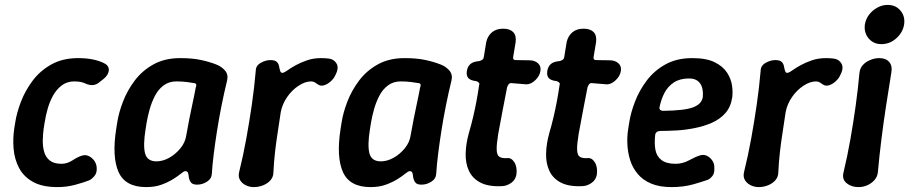

<svg xmlns="http://www.w3.org/2000/svg" viewBox="-20 -750 3708 783"><path d="M215 13Q152 13 114 -8.5Q76 -30 57.5 -65.5Q39 -101 35.5 -143Q32 -185 38 -225L42 -250Q48 -290 65.5 -335.5Q83 -381 113.5 -421.5Q144 -462 190 -487.5Q236 -513 299 -513Q332 -513 359 -507.5Q386 -502 405 -492Q419 -485 422.5 -474Q426 -463 420.5 -450.5Q415 -438 401 -427L387 -416Q373 -404 358.5 -403Q344 -402 327 -410Q310 -418 283 -418Q253 -418 231.5 -401.5Q210 -385 196 -359.5Q182 -334 174 -305Q166 -276 162 -250L158 -225Q155 -203 154.5 -178Q154 -153 160 -131Q166 -109 183 -95.5Q200 -82 231 -82Q254 -82 275.5 -96Q297 -110 313 -115Q328 -120 341 -114Q354 -108 363 -96.5Q372 -85 374 -70Q377 -46 365 -32Q353 -18 342 -14Q322 -6 287 3.5Q252 13 215 13Z M576 13Q491 13 463.5 -48.5Q436 -110 454 -225L458 -250Q464 -290 481.5 -335.5Q499 -381 529.5 -421.5Q560 -462 606 -487.5Q652 -513 715 -513Q764 -513 799 -505.5Q834 -498 862 -487Q883 -479 897.5 -462.5Q912 -446 906 -421Q894 -372 883.5 -319.5Q873 -267 865 -216Q857 -165 851.5 -120.5Q846 -76 844 -42Q843 -21 824 -9Q805 3 784 3Q767 3 760 -4.5Q753 -12 750 -27Q749 -39 746.5 -45.5Q744 -52 736 -52Q730 -52 718 -42Q706 -32 686 -19.5Q666 -7 639 3Q612 13 576 13ZM618 -92Q644 -92 670 -106.5Q696 -121 716 -145.5Q736 -170 740 -200Q746 -233 752 -264.5Q758 -296 765 -327.5Q772 -359 778 -392Q785 -410 772 -411Q762 -413 742 -415.5Q722 -418 699 -418Q669 -418 647 -401.5Q625 -385 611.5 -358.5Q598 -332 590 -303Q582 -274 578 -250L574 -225Q563 -158 571.5 -125Q580 -92 618 -92Z M1015 13Q998 13 982.5 5.5Q967 -2 959 -15.5Q951 -29 955 -47Q972 -116 984.5 -185Q997 -254 1007 -323Q1017 -392 1023 -461Q1023 -482 1043 -493.5Q1063 -505 1083 -505Q1101 -505 1109 -497.5Q1117 -490 1119 -475Q1121 -465 1123.5 -458.5Q1126 -452 1133 -453Q1140 -454 1153 -463.5Q1166 -473 1186 -484Q1206 -495 1232 -504Q1258 -513 1290 -513Q1298 -513 1306.5 -512.5Q1315 -512 1322 -511Q1343 -508 1353 -490Q1363 -472 1347 -442Q1341 -429 1328 -417.5Q1315 -406 1301 -402Q1287 -398 1276 -406Q1271 -410 1264 -414Q1257 -418 1249 -418Q1224 -418 1197 -400Q1170 -382 1150.5 -353.5Q1131 -325 1125 -293Q1119 -251 1112.5 -210Q1106 -169 1101.5 -129Q1097 -89 1095 -47Q1095 -29 1083.5 -15.5Q1072 -2 1053.5 5.5Q1035 13 1015 13Z M1491 13Q1406 13 1378.5 -48.5Q1351 -110 1369 -225L1373 -250Q1379 -290 1396.5 -335.5Q1414 -381 1444.5 -421.5Q1475 -462 1521 -487.5Q1567 -513 1630 -513Q1679 -513 1714 -505.5Q1749 -498 1777 -487Q1798 -479 1812.5 -462.5Q1827 -446 1821 -421Q1809 -372 1798.5 -319.5Q1788 -267 1780 -216Q1772 -165 1766.5 -120.5Q1761 -76 1759 -42Q1758 -21 1739 -9Q1720 3 1699 3Q1682 3 1675 -4.5Q1668 -12 1665 -27Q1664 -39 1661.5 -45.5Q1659 -52 1651 -52Q1645 -52 1633 -42Q1621 -32 1601 -19.5Q1581 -7 1554 3Q1527 13 1491 13ZM1533 -92Q1559 -92 1585 -106.5Q1611 -121 1631 -145.5Q1651 -170 1655 -200Q1661 -233 1667 -264.5Q1673 -296 1680 -327.5Q1687 -359 1693 -392Q1700 -410 1687 -411Q1677 -413 1657 -415.5Q1637 -418 1614 -418Q1584 -418 1562 -401.5Q1540 -385 1526.5 -358.5Q1513 -332 1505 -303Q1497 -274 1493 -250L1489 -225Q1478 -158 1486.5 -125Q1495 -92 1533 -92Z M2029 9Q1973 12 1940 -5Q1907 -22 1892.5 -53Q1878 -84 1879 -124Q1880 -164 1892 -207Q1902 -241 1909.5 -273Q1917 -305 1923 -337Q1929 -369 1934 -403Q1936 -409 1934 -411.5Q1932 -414 1929 -416Q1926 -418 1922 -419Q1898 -422 1889.5 -432Q1881 -442 1884 -461Q1887 -479 1898.5 -489Q1910 -499 1935 -501Q1942 -503 1947 -506.5Q1952 -510 1953 -517Q1955 -532 1958 -548Q1961 -564 1963 -579Q1969 -604 1986.5 -618.5Q2004 -633 2032 -633Q2059 -633 2072.5 -619.5Q2086 -606 2083 -579Q2081 -564 2078 -549Q2075 -534 2073 -519Q2070 -505 2083 -505Q2098 -505 2113.5 -504.5Q2129 -504 2143 -504Q2162 -503 2174.5 -491.5Q2187 -480 2184 -461Q2181 -440 2163 -423Q2145 -406 2127 -406Q2112 -407 2096.5 -408.5Q2081 -410 2066 -411Q2060 -412 2055.5 -407.5Q2051 -403 2048 -394Q2039 -347 2030 -301Q2021 -255 2012 -205Q2005 -163 2005.5 -140.5Q2006 -118 2016 -111Q2026 -104 2047 -105Q2065 -108 2077.5 -88.5Q2090 -69 2086 -38Q2082 -16 2064.5 -4Q2047 8 2029 9Z M2357 9Q2301 12 2268 -5Q2235 -22 2220.5 -53Q2206 -84 2207 -124Q2208 -164 2220 -207Q2230 -241 2237.5 -273Q2245 -305 2251 -337Q2257 -369 2262 -403Q2264 -409 2262 -411.5Q2260 -414 2257 -416Q2254 -418 2250 -419Q2226 -422 2217.5 -432Q2209 -442 2212 -461Q2215 -479 2226.5 -489Q2238 -499 2263 -501Q2270 -503 2275 -506.5Q2280 -510 2281 -517Q2283 -532 2286 -548Q2289 -564 2291 -579Q2297 -604 2314.5 -618.5Q2332 -633 2360 -633Q2387 -633 2400.5 -619.5Q2414 -606 2411 -579Q2409 -564 2406 -549Q2403 -534 2401 -519Q2398 -505 2411 -505Q2426 -505 2441.5 -504.5Q2457 -504 2471 -504Q2490 -503 2502.5 -491.5Q2515 -480 2512 -461Q2509 -440 2491 -423Q2473 -406 2455 -406Q2440 -407 2424.5 -408.5Q2409 -410 2394 -411Q2388 -412 2383.5 -407.5Q2379 -403 2376 -394Q2367 -347 2358 -301Q2349 -255 2340 -205Q2333 -163 2333.5 -140.5Q2334 -118 2344 -111Q2354 -104 2375 -105Q2393 -108 2405.5 -88.5Q2418 -69 2414 -38Q2410 -16 2392.5 -4Q2375 8 2357 9Z M2719 13Q2669 13 2635 -1.5Q2601 -16 2580 -41.5Q2559 -67 2549.5 -98Q2540 -129 2538.5 -162Q2537 -195 2542 -225L2546 -250Q2552 -290 2569.5 -335.5Q2587 -381 2617.5 -421.5Q2648 -462 2694 -487.5Q2740 -513 2803 -513Q2861 -513 2895 -496Q2929 -479 2945.5 -453Q2962 -427 2965.5 -400Q2969 -373 2966 -352Q2960 -313 2937.5 -288Q2915 -263 2882.5 -249Q2850 -235 2812.5 -227.5Q2775 -220 2738.5 -218Q2702 -216 2672 -216Q2662 -215 2657.5 -211Q2653 -207 2652 -201Q2648 -165 2653 -138.5Q2658 -112 2678 -97Q2698 -82 2735 -82Q2764 -82 2790.5 -96.5Q2817 -111 2834 -116Q2849 -121 2862 -115Q2875 -109 2884 -96.5Q2893 -84 2893 -70Q2895 -44 2885.5 -32.5Q2876 -21 2867 -17Q2848 -10 2808 1.5Q2768 13 2719 13ZM2684 -298Q2772 -299 2807 -312.5Q2842 -326 2846 -354Q2848 -375 2843.5 -392Q2839 -409 2826 -419.5Q2813 -430 2790 -430Q2753 -430 2728.5 -414Q2704 -398 2690 -371.5Q2676 -345 2669 -310Q2669 -305 2673 -301.5Q2677 -298 2684 -298Z M3074 13Q3057 13 3041.5 5.5Q3026 -2 3018 -15.5Q3010 -29 3014 -47Q3031 -116 3043.5 -185Q3056 -254 3066 -323Q3076 -392 3082 -461Q3082 -482 3102 -493.5Q3122 -505 3142 -505Q3160 -505 3168 -497.5Q3176 -490 3178 -475Q3180 -465 3182.5 -458.5Q3185 -452 3192 -453Q3199 -454 3212 -463.5Q3225 -473 3245 -484Q3265 -495 3291 -504Q3317 -513 3349 -513Q3357 -513 3365.5 -512.5Q3374 -512 3381 -511Q3402 -508 3412 -490Q3422 -472 3406 -442Q3400 -429 3387 -417.5Q3374 -406 3360 -402Q3346 -398 3335 -406Q3330 -410 3323 -414Q3316 -418 3308 -418Q3283 -418 3256 -400Q3229 -382 3209.5 -353.5Q3190 -325 3184 -293Q3178 -251 3171.5 -210Q3165 -169 3160.5 -129Q3156 -89 3154 -47Q3154 -29 3142.5 -15.5Q3131 -2 3112.5 5.5Q3094 13 3074 13Z M3481 13Q3452 13 3432.5 -3Q3413 -19 3420 -47Q3436 -114 3448 -182Q3460 -250 3469.5 -318.5Q3479 -387 3485 -453Q3487 -472 3499 -485Q3511 -498 3529 -505.5Q3547 -513 3566 -513Q3593 -513 3606.5 -497Q3620 -481 3615 -454Q3604 -387 3593.5 -318.5Q3583 -250 3574.5 -182Q3566 -114 3560 -47Q3558 -29 3546 -15.5Q3534 -2 3517 5.5Q3500 13 3481 13ZM3574 -570Q3552 -570 3536 -581Q3520 -592 3512 -610Q3504 -628 3507 -650Q3511 -673 3524.5 -690.5Q3538 -708 3558 -719Q3578 -730 3600 -730Q3633 -730 3652.5 -706.5Q3672 -683 3667 -650Q3662 -618 3635.5 -594Q3609 -570 3574 -570Z"/></svg>

Font: Winky Sans Medium
Style: Italic
Weight: 500
Italic angle: -8.97852°
Designer: Simon Atzbach
Foundry: typofactur
Version: Version 1.205